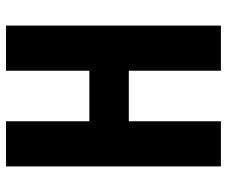

<svg xmlns="http://www.w3.org/2000/svg" viewBox="-78 -676 754 638"><g transform="rotate(-90 299.0 -357.0)"><path d="M533 0H383V-306H215V0H65V-714H215V-437H383V-714H533Z"/></g></svg>

Font: Noto Sans Malayalam ExtraCondensed ExtraBold
Style: Regular
Weight: 800
Width: 2
Designer: Jelle Bosma - Monotype Design Team
Foundry: Monotype Imaging Inc.
Version: Version 2.104; ttfautohint (v1.8.4.7-5d5b)